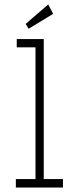

<svg xmlns="http://www.w3.org/2000/svg" viewBox="-20 -840 353 860"><path d="M51 0V-38H139V-628H55V-665H176V-38H262V0ZM108 -711 95 -733 196 -820 218 -778Z"/></svg>

Font: Inconsolata ExtraCondensed Light
Style: Regular
Weight: 300
Width: 2
Monospace: yes
Designer: Raph Levien, Cyreal, Brenton Simpson
Foundry: Raph Levien, Cyreal, Google
Version: Version 3.100; ttfautohint (v1.8.4.7-5d5b)